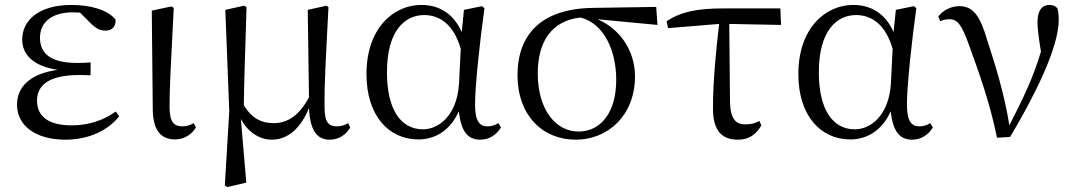

<svg xmlns="http://www.w3.org/2000/svg" viewBox="-20 -551 4363 778"><path d="M245 15C342 15 419 -24 463 -80L449 -99C397 -62 337 -43 270 -43C176 -43 130 -80 130 -143C130 -200 170 -247 301 -247C311 -247 321 -247 347 -246V-298C323 -296 308 -296 291 -296C182 -296 142 -337 142 -398C142 -460 189 -501 275 -501L304 -500L347 -457C373 -432 387 -427 410 -427C433 -427 451 -444 448 -472C415 -513 342 -531 270 -531C134 -531 70 -466 70 -391C70 -331 113 -283 214 -268C97 -252 49 -195 49 -127C49 -39 128 15 245 15Z M690 14C730 14 761 -11 774 -35L765 -52C752 -45 739 -39 719 -39C687 -39 667 -54 667 -118C667 -196 672 -283 684 -519L675 -525L595 -508L599 -112C599 -20 634 14 690 14Z M1081 15C1147 15 1199 -32 1232 -113C1236 -25 1263 15 1316 15C1355 15 1383 -7 1399 -34L1391 -52C1378 -45 1365 -39 1346 -39C1312 -39 1295 -54 1295 -119C1294 -199 1299 -291 1311 -522L1303 -528L1227 -511L1232 -157C1194 -85 1147 -52 1089 -52C1041 -52 1001 -70 968 -125C969 -221 973 -320 979 -522L969 -528L893 -511L909 -101L891 200L901 207L978 189L956 -69C984 -16 1032 15 1081 15Z M1676 14C1738 14 1803 -18 1839 -100C1849 -16 1876 15 1927 15C1964 15 1994 -7 2010 -35L1999 -52C1985 -44 1974 -39 1956 -39C1923 -39 1905 -60 1905 -127C1905 -204 1924 -380 1943 -518L1933 -526L1860 -511L1851 -421C1817 -497 1759 -531 1687 -531C1575 -531 1465 -437 1465 -251C1465 -82 1555 14 1676 14ZM1847 -353 1840 -213C1832 -82 1757 -27 1694 -27C1604 -27 1548 -107 1548 -258C1548 -425 1619 -490 1699 -490C1760 -490 1818 -454 1847 -353Z M2313 15C2443 15 2553 -83 2553 -241C2553 -347 2491 -435 2401 -473L2644 -450L2639 -523L2382 -519C2173 -516 2077 -411 2077 -246C2077 -84 2178 15 2313 15ZM2332 -480C2428 -456 2477 -345 2477 -228C2477 -93 2413 -18 2324 -18C2233 -18 2159 -105 2159 -254C2159 -382 2215 -467 2332 -480Z M2970 15C3015 15 3044 -6 3065 -43L3057 -61C3041 -52 3024 -47 3001 -47C2964 -47 2940 -65 2938 -137L2935 -454L3145 -450L3142 -517H2916C2805 -517 2741 -504 2681 -465L2687 -437L2894 -454C2881 -344 2869 -221 2869 -112C2869 -20 2906 15 2970 15Z M3426 14C3488 14 3553 -18 3589 -100C3599 -16 3626 15 3677 15C3714 15 3744 -7 3760 -35L3749 -52C3735 -44 3724 -39 3706 -39C3673 -39 3655 -60 3655 -127C3655 -204 3674 -380 3693 -518L3683 -526L3610 -511L3601 -421C3567 -497 3509 -531 3437 -531C3325 -531 3215 -437 3215 -251C3215 -82 3305 14 3426 14ZM3597 -353 3590 -213C3582 -82 3507 -27 3444 -27C3354 -27 3298 -107 3298 -258C3298 -425 3369 -490 3449 -490C3510 -490 3568 -454 3597 -353Z M4020 7 4073 4C4171 -160 4270 -357 4270 -470C4270 -488 4269 -501 4265 -517C4257 -526 4248 -531 4233 -531C4201 -531 4184 -507 4184 -462C4184 -434 4189 -397 4198 -342C4166 -234 4126 -153 4070 -43C4051 -165 4014 -285 3981 -386C3951 -489 3923 -526 3867 -526C3835 -526 3801 -510 3782 -484L3790 -465C3800 -470 3812 -473 3828 -473C3860 -473 3878 -449 3907 -367C3946 -259 3991 -136 4020 7Z"/></svg>

Font: Noto Serif CJK KR
Style: Regular
Weight: 400
Designer: Ryoko NISHIZUKA 西塚涼子 (kana & ideographs); Frank Grießhammer (Latin, Greek & Cyrillic); Wenlong ZHANG 张文龙 (bopomofo); San
Foundry: Adobe
Version: Version 2.001;hotconv 1.1.0;makeotfexe 2.6.0